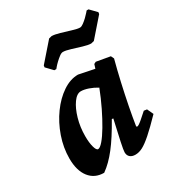

<svg xmlns="http://www.w3.org/2000/svg" viewBox="-176 -819 851 934"><g transform="rotate(-30 250.0 -351.5)"><path d="M384.4 -102.3Q389 -102.3 395.5 -106.3Q402 -110.2 415.2 -121.4Q428.5 -132.6 451.3 -153.2L468.2 -150.9L484.4 -116.1Q435.4 -65.5 403.9 -37.8Q372.3 -10.1 351.1 1Q330 12 309.8 12Q290.8 12 280 2.5Q269.2 -7.1 269.2 -24.5Q269.2 -35.5 278.2 -78.3Q287.3 -121.2 304.1 -194.8L296.3 -195.9Q250.9 -114.9 212.4 -65.8Q174 -16.6 133.6 12Q81.3 12 51.5 -26.2Q21.6 -64.4 21.6 -132.4Q21.6 -193 42.3 -252.4Q62.9 -311.8 97.7 -359.8Q132.5 -407.9 175.3 -436.6Q218.1 -465.4 261.9 -465.4L349.3 -447.6L356.5 -470.4L367.8 -476.3L445.2 -462.7L453.2 -445.7Q438.5 -390.5 424.5 -328.8Q410.6 -267.2 399.3 -209.6Q388.1 -152 381 -105.9ZM165.9 -102.3Q176.6 -102.3 194.8 -123.4Q213.1 -144.6 234.7 -181Q256.4 -217.4 278.6 -263.1Q300.8 -308.8 320.2 -358.6Q298.5 -372.1 274.6 -380.3Q250.6 -388.4 233 -388.4Q210.3 -388.4 189.5 -359.3Q168.7 -330.1 155.6 -284.5Q142.5 -238.9 142.5 -188.1Q142.5 -151.3 149.3 -126.8Q156 -102.3 165.9 -102.3ZM173 -541.3 138.7 -577.2 140.1 -587.1 228.2 -687.8 244.1 -691.8Q260.5 -691.8 288.7 -683.6Q316.9 -675.4 344.4 -666.9Q371.8 -658.4 385.3 -658.4Q393.6 -658.4 405.3 -667.1Q417.1 -675.8 428.3 -686.5Q439.5 -697.3 447 -706Q454.4 -714.7 454.4 -714.7H464.9L499.8 -678.9L498.3 -668.9L410.3 -568.2L393.7 -564.2Q377.2 -564.2 349.4 -572.7Q321.6 -581.2 294.7 -589.4Q267.8 -597.6 253.3 -597.6Q244.3 -597.6 232.9 -588.9Q221.4 -580.2 210 -569.5Q198.6 -558.7 191.3 -550Q184.1 -541.3 184.1 -541.3Z"/></g></svg>

Font: Alegreya
Style: Italic
Weight: 400
Italic angle: -7°
Designer: Juan Pablo del Peral
Foundry: Huerta Tipografica
Version: Version 2.009